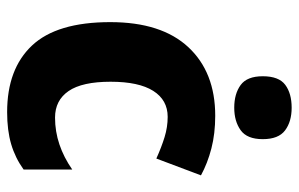

<svg xmlns="http://www.w3.org/2000/svg" viewBox="-166 -642 818 525"><g transform="rotate(90 242.5 -379.0)"><path d="M286 10Q168 10 104 -58Q40 -126 40 -272Q40 -412 108.5 -485.5Q177 -559 296 -559Q345 -559 385.5 -548.5Q426 -538 459 -520L413 -398Q382 -412 354.5 -420.5Q327 -429 299 -429Q253 -429 228 -389.5Q203 -350 203 -273Q203 -195 228.5 -158Q254 -121 301 -121Q339 -121 374.5 -133Q410 -145 443 -168V-35Q411 -12 373.5 -1Q336 10 286 10ZM274 -768Q312 -768 336 -750Q360 -732 360 -689Q360 -646 335.5 -628.5Q311 -611 274 -611Q236 -611 212 -628.5Q188 -646 188 -689Q188 -733 211.5 -750.5Q235 -768 274 -768Z"/></g></svg>

Font: Noto Sans Arabic SemCond ExtBd
Style: Regular
Weight: 800
Width: 4
Designer: Monotype Design Team, Nadine Chahine, Nizar Qandah and Khaled Hosny
Foundry: Monotype Imaging Inc.
Version: Version 2.012; ttfautohint (v1.8.4.7-5d5b)